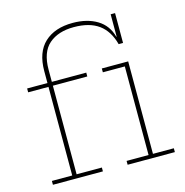

<svg xmlns="http://www.w3.org/2000/svg" viewBox="-115 -905 975 1013"><g transform="rotate(-15 372.5 -399.0)"><path d="M50 0V-21H161V-505H50V-526H161V-591Q161 -694 217 -746Q273 -798 371 -798Q450 -798 504 -765.2Q558 -732.5 575 -668H592L577 -627Q557 -702 506.8 -738.5Q456.5 -775 371 -775Q285.5 -775 235.2 -731.5Q185 -688 185 -592V-526H373V-505H185V-21H323V0ZM577 -627V-790H601V-627ZM602 -21H716V0H458V-21H578V-505H458V-526H602Z"/></g></svg>

Font: Hepta Slab ExtraLight
Style: Regular
Weight: 200
Designer: Michael LaGattuta
Foundry: Michael LaGattuta
Version: Version 1.100